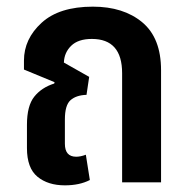

<svg xmlns="http://www.w3.org/2000/svg" viewBox="-20 -548 568 577"><path d="M175 9Q219 9 250 -7L238 -83Q222 -77 209 -77Q175 -77 175 -116V-189Q175 -232 192 -247Q209 -262 240 -263L248 -317L172 -360Q173 -390 194 -410.5Q215 -431 256 -431Q347 -431 347 -328V0H464V-337Q464 -434 407.5 -481Q351 -528 259 -528Q158 -528 105 -479.5Q52 -431 52 -366V-339L144 -301L143 -297Q105 -285 83 -257.5Q61 -230 61 -173V-103Q61 -43 92.5 -17Q124 9 175 9Z"/></svg>

Font: Noto Sans Thai UI Condensed Semi
Style: Regular
Weight: 600
Width: 3
Designer: Monotype Design Team
Foundry: Monotype Imaging Inc.
Version: Version 1.901